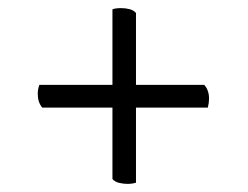

<svg xmlns="http://www.w3.org/2000/svg" viewBox="-20 -527 612 473"><path d="M84 -262Q73 -275 73 -296Q73 -307 77 -318H257V-504Q264 -507 278 -507Q289 -507 299 -504.5Q309 -502 315 -495V-318H483Q495 -305 495 -284Q495 -274 492 -262H315V-77Q306 -74 294 -74Q284 -74 273.5 -76.5Q263 -79 257 -86V-262Z"/></svg>

Font: Petrona Medium
Style: Regular
Weight: 500
Designer: Ringo R. Seeber
Foundry: Ringo R. Seeber
Version: Version 2.001; ttfautohint (v1.8.3)